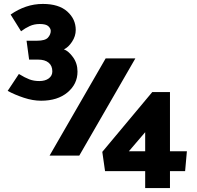

<svg xmlns="http://www.w3.org/2000/svg" viewBox="-20 -791 999 976"><path d="M668 -494 383 0H232L517 -494ZM365 -639Q365 -607 346 -578.5Q327 -550 305 -540Q328 -532 351 -500.5Q374 -469 374 -427Q374 -364 323.5 -321.5Q273 -279 189 -279Q147 -279 101.5 -294Q56 -309 19 -329L76 -415Q107 -396 129.5 -387.5Q152 -379 180 -379Q210 -379 228 -392.5Q246 -406 246 -428Q246 -457 227 -472.5Q208 -488 174 -488H128L115 -584H168Q210 -584 224 -600Q238 -616 238 -634Q238 -646 226 -657.5Q214 -669 182 -669Q154 -669 131 -658.5Q108 -648 87 -632L34 -717Q71 -743 112 -757Q153 -771 198 -771Q279 -771 322 -732.5Q365 -694 365 -639ZM921 79H844V165H718V79H514L500 -19L754 -323H844V-22H930ZM635 -22H718V-119Z"/></svg>

Font: Palanquin Dark Medium
Style: Regular
Weight: 500
Designer: Pria Ravichandran
Version: Version 1.001